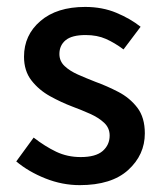

<svg xmlns="http://www.w3.org/2000/svg" viewBox="-20 -522 468 554"><path d="M210 12.2Q159.7 12.2 111.1 -7.1Q62.5 -26.4 26.9 -56.2L77.1 -125Q109.9 -99.6 142.1 -84.2Q174.3 -68.8 212.9 -68.8Q256.3 -68.8 276.4 -86.4Q296.4 -104 296.4 -130.9Q296.4 -152.8 280.5 -167.7Q264.6 -182.6 240 -193.6Q215.3 -204.6 189 -214.4Q156.7 -226.6 124.5 -244.4Q92.3 -262.2 70.8 -289.8Q49.3 -317.4 49.3 -358.4Q49.3 -420.9 96.7 -461.4Q144 -502 225.6 -502Q275.4 -502 315.7 -485.1Q356 -468.3 385.7 -444.8L336.4 -379.4Q311 -398.4 285.6 -409.7Q260.3 -420.9 227.1 -420.9Q187.5 -420.9 169.4 -406Q151.4 -391.1 151.4 -366.2Q151.4 -345.7 166.3 -331.5Q181.2 -317.4 204.8 -306.9Q228.5 -296.4 254.9 -286.1Q288.6 -273.9 321.5 -256.8Q354.5 -239.7 376.2 -211.4Q397.9 -183.1 397.9 -137.2Q397.9 -75.2 349.9 -31.5Q301.8 12.2 210 12.2Z"/></svg>

Font: Varta Light
Style: Bold
Weight: 700
Version: Version 1.004